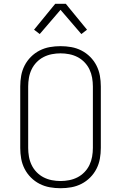

<svg xmlns="http://www.w3.org/2000/svg" viewBox="-20 -987 640 1015"><path d="M300 8Q271 8 243 3Q215 -2 189.5 -15Q164 -28 143.5 -48.5Q123 -69 110 -94.5Q97 -120 92 -148Q87 -176 87 -205V-530Q87 -559 92 -587Q97 -615 110 -640.5Q123 -666 143.5 -686.5Q164 -707 189.5 -720Q215 -733 243 -738Q271 -743 300 -743Q329 -743 357 -738Q385 -733 410.5 -720Q436 -707 456.5 -686.5Q477 -666 490 -640.5Q503 -615 508 -587Q513 -559 513 -530V-205Q513 -176 508 -148Q503 -120 490 -94.5Q477 -69 456.5 -48.5Q436 -28 410.5 -15Q385 -2 357 3Q329 8 300 8ZM300 -30Q323 -30 346 -34.5Q369 -39 389.5 -49.5Q410 -60 426.5 -77Q443 -94 453 -115Q463 -136 467 -159Q471 -182 471 -205V-530Q471 -553 467 -576Q463 -599 453 -620Q443 -641 426.5 -658Q410 -675 389.5 -685.5Q369 -696 346 -700.5Q323 -705 300 -705Q277 -705 254 -700.5Q231 -696 210.5 -685.5Q190 -675 173.5 -658Q157 -641 147 -620Q137 -599 133 -576Q129 -553 129 -530V-205Q129 -182 133 -159Q137 -136 147 -115Q157 -94 173.5 -77Q190 -60 210.5 -49.5Q231 -39 254 -34.5Q277 -30 300 -30ZM190 -807 160 -830 272 -967H328L344 -947L440 -830L410 -807L300 -935Z"/></svg>

Font: Iosevka Extralight Extended
Style: Regular
Weight: 200
Width: 7
Monospace: yes
Designer: Belleve Invis
Foundry: Belleve Invis
Version: Version 32.5.0; ttfautohint (v1.8.4)